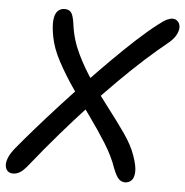

<svg xmlns="http://www.w3.org/2000/svg" viewBox="-58 -760 793 822"><g transform="rotate(5 338.5 -349.5)"><path d="M27.8 11.4Q14.2 11.4 5.4 3.9Q-3.4 -3.6 -5.6 -18.2Q-7.8 -32.8 -0.1 -52.7Q7.6 -72.6 27 -96.6Q59.2 -135.6 102.3 -185.1Q145.4 -234.6 195.2 -289.2Q245 -343.8 297.5 -399.1Q350 -454.4 401.9 -506.3Q453.8 -558.2 501.3 -601.9Q548.8 -645.6 588 -675.8Q614.4 -696.6 627.7 -702.6Q641 -708.6 651.6 -708.6Q664 -708.6 673.2 -699.8Q682.4 -691 683.3 -675.8Q684.2 -660.6 674.3 -641.5Q664.4 -622.4 638.8 -601.6Q597 -568.2 546.5 -522.5Q496 -476.8 440.4 -421.5Q384.8 -366.2 326.3 -303Q267.8 -239.8 208.9 -171.7Q150 -103.6 93.4 -32.8Q72 -5.8 57.3 2.8Q42.6 11.4 27.8 11.4ZM508.4 7.2Q495 7.2 483.2 -2.7Q471.4 -12.6 456.8 -50Q440.4 -98.4 406.9 -152.1Q373.4 -205.8 333 -261.6Q292.6 -317.4 254 -373.7Q215.4 -430 186.4 -484.3Q157.4 -538.6 148.4 -587.6Q140 -632.4 142.8 -659Q145.6 -685.6 157.5 -697.6Q169.4 -709.6 186.6 -709.6Q206.2 -709.8 215.6 -697.1Q225 -684.4 230 -646.2Q238.2 -582.8 266.8 -523Q295.4 -463.2 334.6 -407Q373.8 -350.8 413.9 -299Q454 -247.2 486.6 -200.1Q519.2 -153 533.4 -112Q549.8 -66.4 548.5 -40.5Q547.2 -14.6 535.8 -3.7Q524.4 7.2 508.4 7.2Z"/></g></svg>

Font: Shantell Sans Light
Style: Italic
Weight: 300
Italic angle: -11°
Designer: Stephen Nixon, Anya Danilova, Shantell Martin
Foundry: Arrow Type
Version: Version 1.008;[ac192a2d6]